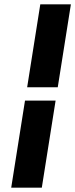

<svg xmlns="http://www.w3.org/2000/svg" viewBox="-20 -731 349 891"><path d="M32 140H174L238 -264H96ZM106 -326H248L309 -711H167Z"/></svg>

Font: Aerodynamic
Style: BdObl
Weight: 500
Designer: Google
Version: Version 2.000980; 2014